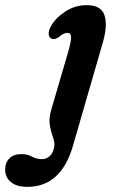

<svg xmlns="http://www.w3.org/2000/svg" viewBox="-149 -482 452 745"><path d="M250 -317 134 84Q111.5 162 67.5 202.5Q23.5 243 -43 243Q-85 243 -107 224.2Q-129 205.5 -129 177Q-129 149 -112.5 132.5Q-96 116 -66 116Q-42 116 -25 125.8Q-8 135.5 14 135.5Q33 135.5 46 121.8Q59 108 62 83.5Q63 68.5 56 49Q49 29.5 44.5 4.5Q40 -20.5 49 -53L116.5 -284Q126 -317 126.8 -335.8Q127.5 -354.5 112.5 -354.5Q97.5 -354.5 78.5 -337.5Q64.5 -327.5 52 -331.5Q42.5 -334.5 40.2 -347.8Q38 -361 48.5 -380Q66 -412 104 -437Q142 -462 187 -462Q243 -462 256.2 -423.5Q269.5 -385 250 -317Z"/></svg>

Font: Fraunces 72pt S100 SemiBold
Style: Italic
Weight: 600
Italic angle: -16°
Version: Version 1.000; ttfautohint (v1.8.3)